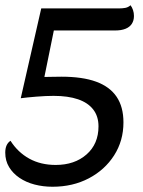

<svg xmlns="http://www.w3.org/2000/svg" viewBox="-21 -692 545 731"><path d="M179 19Q143 19 110.5 10.5Q78 2 53 -15Q28 -32 13.5 -56Q-1 -80 -1 -111Q-1 -143 19 -156Q47 -112 90.5 -88Q134 -64 191 -64Q263 -64 308.5 -104Q354 -144 354 -211Q354 -249 334 -275Q314 -301 276 -314Q238 -327 183 -327Q154 -327 117 -324Q80 -321 58 -318L136 -660H433Q445 -660 456 -662Q467 -664 476 -672Q482 -664 485.5 -653.5Q489 -643 489 -631Q489 -614 481 -601.5Q473 -589 457 -582.5Q441 -576 418 -576H184L148 -399Q161 -399 177 -399.5Q193 -400 213 -400Q293 -400 345 -381Q397 -362 423 -323.5Q449 -285 449 -226Q449 -156 413.5 -100.5Q378 -45 317 -13Q256 19 179 19Z"/></svg>

Font: Sansita Swashed Light Light
Style: Regular
Weight: 300
Version: Version 1.003